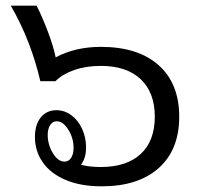

<svg xmlns="http://www.w3.org/2000/svg" viewBox="-20 -646 709 676"><path d="M611 -235Q611 -119 539 -54.5Q467 10 338 10Q264 10 211 -12.5Q158 -35 130.5 -74.5Q103 -114 103 -164Q103 -207 123.5 -232.5Q144 -258 179 -258Q207 -258 231 -240.5Q255 -223 269 -192.5Q283 -162 283 -127Q283 -89 265 -66Q294 -58 335 -58Q426 -58 475.5 -104Q525 -150 525 -235Q525 -320 475.5 -367Q426 -414 335 -414Q283 -414 241.5 -399.5Q200 -385 175 -360H122Q89 -503 18 -626H109Q130 -584 149 -533.5Q168 -483 176 -444Q245 -481 335 -481Q466 -481 538.5 -416.5Q611 -352 611 -235ZM207 -77Q222 -77 230.5 -90.5Q239 -104 239 -125Q239 -160 220.5 -189.5Q202 -219 180 -219Q165 -219 156.5 -205.5Q148 -192 148 -171Q148 -137 166 -107Q184 -77 207 -77Z"/></svg>

Font: KoHo Medium
Style: Regular
Weight: 500
Version: Version 1.000; ttfautohint (v1.6)